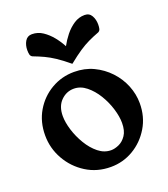

<svg xmlns="http://www.w3.org/2000/svg" viewBox="-128 -768 761 870"><g transform="rotate(-20 252.5 -333.0)"><path d="M258 11Q192 11 139.5 -22Q87 -55 56.5 -109Q26 -163 26 -225Q26 -290 56 -341Q86 -392 136.5 -421.5Q187 -451 247 -451Q298 -451 340 -431Q382 -411 413.5 -377.5Q445 -344 462 -302Q479 -260 479 -216Q479 -151 448 -99.5Q417 -48 367 -18.5Q317 11 258 11ZM285 -60Q302 -60 322.5 -69Q343 -78 358 -100Q373 -122 373 -160Q373 -190 361.5 -228Q350 -266 329 -300.5Q308 -335 280 -357.5Q252 -380 220 -380Q184 -380 157.5 -353.5Q131 -327 131 -280Q131 -250 142.5 -212.5Q154 -175 175 -140Q196 -105 224 -82.5Q252 -60 285 -60ZM253 -573Q266.1 -597.6 285 -621.4Q304 -645.2 328 -661.1Q352 -677 380.2 -677Q402.8 -677 413.4 -658.4Q424 -639.8 424 -615.5Q424 -604 422 -595.2Q420 -586.4 412 -582Q383 -571 360.6 -560.3Q338.2 -549.7 313.6 -533.3Q289 -517 253 -488Q218 -517 193.2 -533.3Q168.3 -549.7 145.7 -560.3Q123 -571 94 -582Q86 -586.4 84 -595Q82 -603.8 82 -615.4Q82 -640 93 -658.5Q104 -677 126 -677Q154.7 -677 178.3 -661Q202 -645 221 -621.5Q240 -598 253 -573Z"/></g></svg>

Font: Young Serif Light
Style: Regular
Weight: 300
Designer: Bastien Sozeau
Foundry: NBR — Bastien Sozeau
Version: Version 5.001